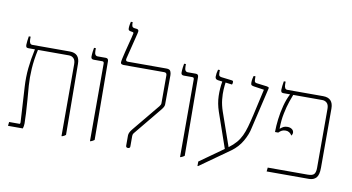

<svg xmlns="http://www.w3.org/2000/svg" viewBox="-85 -1090 2485 1354"><g transform="rotate(10 1157.0 -413.0)"><path d="M26 0 29 -28H103Q109 -28 109 -39L94 -292Q90 -360 96.5 -425Q103 -490 119 -563V-564H73Q61 -564 57.5 -569.5Q54 -575 54 -585Q54 -594 56 -612.5Q58 -631 61 -647H74V-627Q74 -592 96 -592H364Q436 -592 436 -516L440 -8Q436 -4 429.5 -0.5Q423 3 415 6H410V-509Q410 -538 396.5 -551Q383 -564 363 -564H141Q125 -491 121 -426Q117 -361 121 -306Q125 -259 129 -207Q133 -155 135.5 -110Q138 -65 138 -37Q138 -26 136.5 -18Q135 -10 132 0Z M614 6V-550Q614 -564 602 -564H541Q521 -564 521 -582Q521 -600 523.5 -619Q526 -638 528 -647H541V-627Q541 -592 564 -592H622Q641 -592 641 -571L645 -8Q640 -4 633.5 -0.5Q627 3 619 6Z M886 7Q871 7 871 -7V-80Q871 -91 877 -103Q883 -115 894 -128L1054 -322Q1064 -334 1064 -345V-545Q1064 -564 1045 -564H755Q748 -564 740.5 -567Q733 -570 733 -580Q733 -587 737.5 -608Q742 -629 749 -657.5Q756 -686 763.5 -714.5Q771 -743 776.5 -765Q782 -787 783 -794Q785 -802 777 -804L760 -807Q752 -809 748.5 -812.5Q745 -816 745 -826Q745 -837 747.5 -852Q750 -867 752 -873H765V-862Q765 -853 768 -844Q771 -835 785 -833L802 -831Q811 -830 814 -823Q817 -816 812 -798L766 -613Q761 -592 780 -592H1056Q1080 -592 1086 -578.5Q1092 -565 1092 -551L1091 -341Q1091 -332 1086 -322.5Q1081 -313 1072 -302L915 -111Q907 -102 904 -96Q901 -90 901 -80V-7Q901 7 886 7Z M1259 6V-550Q1259 -564 1247 -564H1186Q1166 -564 1166 -582Q1166 -600 1168.5 -619Q1171 -638 1173 -647H1186V-627Q1186 -592 1209 -592H1267Q1286 -592 1286 -571L1290 -8Q1285 -4 1278.5 -0.5Q1272 3 1264 6Z M1391 47V15L1560 -105L1473 -356Q1454 -412 1452.5 -465.5Q1451 -519 1460 -570L1428 -574Q1408 -577 1408 -596Q1408 -609 1410 -621Q1412 -633 1416 -647H1429V-629Q1429 -611 1433 -606Q1437 -601 1450 -599L1525 -590Q1535 -589 1535 -579Q1535 -573 1534 -569Q1533 -565 1531 -561L1484 -567Q1481 -548 1479 -516.5Q1477 -485 1481 -445.5Q1485 -406 1500 -362L1584 -122Q1616 -146 1636.5 -170Q1657 -194 1670.5 -222.5Q1684 -251 1694.5 -288Q1705 -325 1717 -377L1759 -564L1685 -575Q1673 -577 1668 -581Q1663 -585 1663 -598Q1663 -612 1666 -627.5Q1669 -643 1671 -647H1684V-635Q1684 -617 1686.5 -609.5Q1689 -602 1704 -600L1776 -591Q1782 -590 1787 -587.5Q1792 -585 1790 -578L1721 -284Q1712 -237 1683.5 -187.5Q1655 -138 1608 -104L1395 47Z M1878 0 1881 -28H2167Q2201 -28 2212.5 -41.5Q2224 -55 2224 -86V-509Q2224 -538 2210.5 -551Q2197 -564 2177 -564H1969Q1963 -550 1950 -512Q1937 -474 1926.5 -423Q1916 -372 1916 -319V-312Q1930 -324 1941 -329.5Q1952 -335 1969 -335Q1988 -335 2001 -325.5Q2014 -316 2014 -299Q2014 -291 2006 -279Q1989 -307 1961 -307Q1945 -307 1934 -301.5Q1923 -296 1911 -284H1888V-289Q1888 -326 1894 -376Q1900 -426 1913 -475.5Q1926 -525 1946 -563V-564H1899Q1888 -564 1884 -569.5Q1880 -575 1880 -585Q1880 -594 1882 -612.5Q1884 -631 1887 -647H1900V-627Q1900 -592 1922 -592H2178Q2251 -592 2251 -516V-92Q2251 -40 2232.5 -20Q2214 0 2181 0Z"/></g></svg>

Font: Noto Serif Hebrew SemiCondensed Thin
Style: Regular
Weight: 100
Width: 4
Designer: Monotype Design Team
Foundry: Monotype Imaging Inc.
Version: Version 2.004; ttfautohint (v1.8.4.7-5d5b)